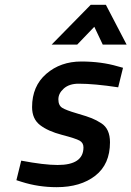

<svg xmlns="http://www.w3.org/2000/svg" viewBox="-20 -765 545 796"><path d="M306 -418Q267 -418 244.5 -398Q222 -378 222 -353Q222 -328 238 -318Q254 -308 297 -295.5Q340 -283 360 -275Q380 -267 400 -254Q436 -231 436 -175Q436 -84 375 -36.5Q314 11 215 11Q139 11 70 -11L48 -18L68 -99Q163 -81 219 -81Q326 -81 326 -154Q326 -173 310 -182Q294 -191 236.5 -206Q179 -221 146 -246.5Q113 -272 113 -321Q113 -408 172 -459Q231 -510 317 -510Q400 -510 468 -490L490 -484L470 -403Q371 -418 306 -418ZM194 -580 356 -745H419L505 -580H406L371 -654L300 -580Z"/></svg>

Font: Titillium Web SemiBold
Style: Italic
Weight: 600
Italic angle: -13°
Version: Version 1.002;PS 57.000;hotconv 1.0.70;makeotf.lib2.5.55311